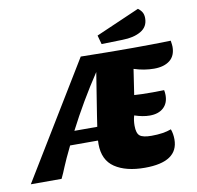

<svg xmlns="http://www.w3.org/2000/svg" viewBox="-149 -965 1108 1082"><g transform="rotate(-10 404.5 -424.5)"><path d="M642 -657Q751 -657 861 -660Q865 -634 865 -625Q865 -573 832 -547Q799 -521 742 -521Q685 -521 627 -540L605 -394Q642 -391 711 -391Q756 -391 776 -392Q779 -377 779 -363Q779 -317 750.5 -291Q722 -265 672 -265Q633 -265 585 -281Q577 -255 577 -223Q577 -180 595 -165.5Q613 -151 662 -151Q730 -151 775 -168Q785 -141 785 -109Q785 20 594 20Q486 20 422.5 -22.5Q359 -65 359 -157Q359 -165 359.5 -170.5Q360 -176 359 -177H200Q163 -101 148 -64Q135 -31 120 0H-56L346 -660Q496 -657 642 -657ZM378 -314Q398 -444 417 -559Q318 -410 238 -254H369ZM741 -810Q741 -761 700 -737Q659 -713 594 -712L474 -709L460 -760L710 -869Q726 -857 733.5 -843.5Q741 -830 741 -810Z"/></g></svg>

Font: Sansita Black Italic
Style: Regular
Weight: 900
Italic angle: -11°
Designer: Pablo Cosgaya
Foundry: Omnibus-Type
Version: Version 1.006